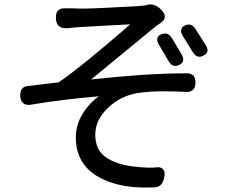

<svg xmlns="http://www.w3.org/2000/svg" viewBox="-20 -760 1040 857"><path d="M264.6 -722.7H306.6Q320.3 -721.7 352.5 -721.7Q384.8 -721.7 461.9 -725.6Q618.2 -732.4 635.7 -737.3Q638.7 -740.2 649.4 -740.2Q678.7 -740.2 702.1 -713.9Q715.8 -698.2 715.8 -686.5Q715.8 -670.9 700.2 -660.2L672.9 -640.6L386.7 -405.3Q635.7 -432.6 803.7 -432.6Q808.6 -432.6 812 -432.6Q815.4 -432.6 816.4 -432.6Q833 -432.6 842.8 -422.9Q852.5 -413.1 852.5 -392.6Q852.5 -370.1 842.3 -359.9Q832 -349.6 814.5 -349.6Q761.7 -352.5 706.1 -352.5Q650.4 -352.5 600.6 -345.7Q519.5 -334 461.9 -278.3Q405.3 -225.6 405.3 -158.2Q405.3 -92.8 450.2 -59.6Q496.1 -27.3 569.3 -17.6Q617.2 -11.7 642.6 -11.7Q668 -11.7 674.8 -12.7Q682.6 -13.7 684.6 -13.7Q698.2 -13.7 706.5 -5.9Q714.8 2 714.8 17.6Q714.8 24.4 712.9 32.2Q704.1 76.2 668.9 76.2Q668 76.2 657.2 76.7Q646.5 77.1 627 77.1Q502 77.1 417 28.3Q318.4 -29.3 318.4 -147.5Q318.4 -232.4 390.6 -304.7Q405.3 -319.3 420.9 -330.1Q256.8 -316.4 113.3 -292Q109.4 -292 106.4 -292Q90.8 -292 82 -300.8Q70.3 -312.5 70.3 -334Q70.3 -355.5 79.6 -365.2Q88.9 -375 104.5 -376L242.2 -392.6Q344.7 -462.9 561.5 -651.4Q532.2 -649.4 422.9 -644Q313.5 -638.7 280.3 -633.8Q278.3 -633.8 274.4 -633.8Q252.9 -633.8 242.2 -644.5Q229.5 -657.2 229.5 -680.2Q229.5 -703.1 238.8 -712.9Q248 -722.7 264.6 -722.7ZM716.8 -610.4Q735.4 -610.4 748 -588.9L791 -516.6Q804.7 -492.2 791 -477.5Q786.1 -473.6 778.3 -469.7Q770.5 -465.8 762.7 -465.8Q744.1 -465.8 732.4 -487.3L689.5 -560.5Q681.6 -573.2 681.6 -583Q681.6 -599.6 700.2 -607.4Q709 -610.4 716.8 -610.4ZM822.3 -650.4Q840.8 -650.4 853.5 -628.9L898.4 -558.6Q906.2 -545.9 906.2 -536.1Q906.2 -520.5 887.7 -511.7Q879.9 -506.8 871.1 -506.8Q852.5 -506.8 839.8 -528.3L795.9 -599.6Q788.1 -613.3 788.1 -622.1Q788.1 -638.7 805.7 -646.5Q814.5 -650.4 822.3 -650.4Z"/></svg>

Font: TaiwanPearl
Style: Regular
Weight: 400
Version: Version 2.102